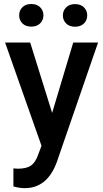

<svg xmlns="http://www.w3.org/2000/svg" viewBox="-20 -745 527 978"><path d="M245.6 -169.9 353 -528.3H479.5L269.5 80.1Q221.2 213.4 105.5 213.4Q79.6 213.4 48.3 204.6V112.8L70.8 114.3Q115.7 114.3 138.4 97.9Q161.1 81.5 174.3 43L191.4 -2.4L5.9 -528.3H133.8ZM77.6 -667Q77.6 -691.4 94 -708Q110.4 -724.6 139.2 -724.6Q168 -724.6 184.6 -708Q201.2 -691.4 201.2 -667Q201.2 -642.6 184.6 -626Q168 -609.4 139.2 -609.4Q110.4 -609.4 94 -626Q77.6 -642.6 77.6 -667ZM300.3 -666.5Q300.3 -690.9 316.9 -707.5Q333.5 -724.1 362.3 -724.1Q391.1 -724.1 407.7 -707.5Q424.3 -690.9 424.3 -666.5Q424.3 -642.1 407.7 -625.5Q391.1 -608.9 362.3 -608.9Q333.5 -608.9 316.9 -625.5Q300.3 -642.1 300.3 -666.5Z"/></svg>

Font: RobotoDraft Medium
Style: Regular
Weight: 500
Version: Version 2.001152; 2014